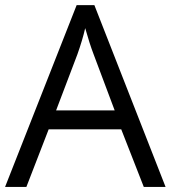

<svg xmlns="http://www.w3.org/2000/svg" viewBox="-20 -737 673 757"><path d="M546.9 0 458 -227.1H171.9L84 0H0L282.2 -716.8H352.1L632.8 0ZM432.1 -301.8 349.1 -522.9Q333 -564.9 315.9 -626Q305.2 -579.1 285.2 -522.9L201.2 -301.8Z"/></svg>

Font: Samim FD
Style: FD
Weight: 400
Foundry: DejaVu fonts team - Redesigned by Saber Rastikerdar
Version: Version 4.0.5